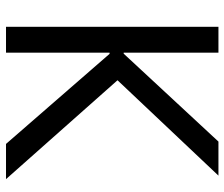

<svg xmlns="http://www.w3.org/2000/svg" viewBox="-74 -673 747 639"><g transform="rotate(90 299.5 -353.5)"><path d="M69.3 -707H155.3V0H69.3ZM139.6 -367.2 167 -344.7H139.6V-391.6H167L139.6 -371.1L451.2 -707H564.5L247.1 -371.1L576.2 0H459Z"/></g></svg>

Font: Wanted Sans Variable
Style: Regular
Weight: 400
Designer: Original Design by Kil Hyung-jin and Kang Hanbin, Wanted Lab, Inc; Hangeul from Source Han Sans by Jang Soo-young and Ka
Foundry: Wanted Lab, Inc.
Version: Version 1.003;Glyphs 3.2 (3227)